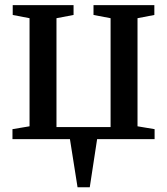

<svg xmlns="http://www.w3.org/2000/svg" viewBox="-20 -558 670 770"><path d="M291 193 260.5 0H30V-40L98.5 -51.5V-485L31 -498V-537.5H275V-498L206.5 -485V-48.5H423.5V-485L355 -498V-537.5H599V-498L531.5 -485V-51.5L600 -40V0H369.5L340 193Z"/></svg>

Font: Merriweather 60pt Medium
Style: Regular
Weight: 500
Version: Version 2.100